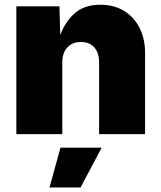

<svg xmlns="http://www.w3.org/2000/svg" viewBox="-20 -573 689 820"><path d="M246.1 -306.6V0H49.8V-545.9H233.9L237.3 -422.9Q257.3 -478.5 298.3 -515.6Q339.4 -552.7 409.2 -552.7Q467.3 -552.7 510 -526.4Q552.7 -500 576.2 -453.6Q599.6 -407.2 599.6 -347.7V0H403.3V-306.6Q403.3 -347.2 382.8 -370.4Q362.3 -393.6 325.2 -393.6Q289.1 -393.6 267.6 -370.4Q246.1 -347.2 246.1 -306.6ZM191.4 227.5 238.3 57.6H414.1L324.2 227.5Z"/></svg>

Font: Inter Black
Style: Regular
Weight: 900
Designer: Rasmus Andersson
Foundry: rsms
Version: Version 4.000;git-a52131595